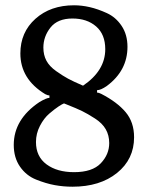

<svg xmlns="http://www.w3.org/2000/svg" viewBox="-20 -697 559 726"><path d="M57 -495Q57 -575 114 -626Q171 -677 260 -677Q289 -677 319.5 -670Q350 -663 384 -647.5Q418 -632 440 -599Q462 -566 462 -520Q462 -430 384 -372Q361 -356 347 -356V-347Q353 -347 363 -342Q423 -311 455 -273Q487 -235 487 -178Q487 -95 422.5 -43Q358 9 254 9Q220 9 187 3Q154 -3 116.5 -18Q79 -33 55.5 -67Q32 -101 32 -149Q32 -246 129 -311Q156 -327 167 -327V-336Q161 -336 151 -341Q57 -398 57 -495ZM144 -517Q144 -489 155.5 -467.5Q167 -446 192.5 -428Q218 -410 237.5 -399.5Q257 -389 294 -373Q378 -430 378 -511Q378 -567 343.5 -597Q309 -627 254 -627Q198 -627 171 -593Q144 -559 144 -517ZM393 -156Q393 -185 380 -208Q367 -231 339 -249Q311 -267 290.5 -277Q270 -287 232 -302Q225 -305 222 -306Q216 -304 201.5 -294.5Q187 -285 166.5 -267.5Q146 -250 131 -221Q116 -192 116 -160Q116 -105 156 -75.5Q196 -46 260 -46Q329 -46 361 -79.5Q393 -113 393 -156Z"/></svg>

Font: Poly
Style: Regular
Weight: 400
Designer: Jos Nicols Silva Schwarzenberg
Foundry: Jose Nicolas Silva Schwarzenberg
Version: Version 1.001